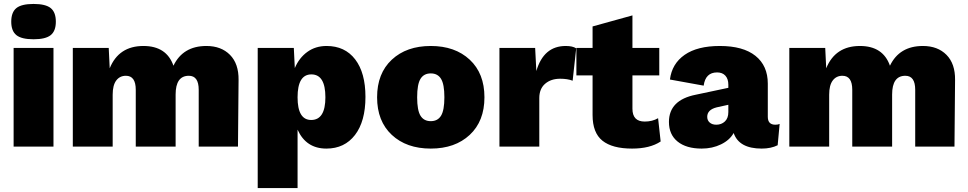

<svg xmlns="http://www.w3.org/2000/svg" viewBox="-20 -743 4908 973"><path d="M37 -633Q37 -681 63 -702Q89 -723 150 -723Q211 -723 237 -702Q263 -681 263 -633Q263 -586 237 -565Q211 -544 150 -544Q89 -544 63 -565Q37 -586 37 -633ZM251 -500V0H49V-500Z M349 0V-500H531L536 -397Q582 -510 707 -510Q824 -510 859 -410Q907 -510 1026 -510Q1101 -510 1145.5 -465Q1190 -420 1189 -338L1186 0H987V-288Q987 -359 937 -359Q870 -359 870 -264V0H668V-288Q668 -359 618 -359Q587 -359 569 -335Q551 -311 551 -263V0Z M1635 -510Q1728 -510 1780 -442Q1832 -374 1832 -252Q1832 -128 1779 -59Q1726 10 1634 10Q1531 10 1488 -86V210H1286V-500H1469L1474 -398Q1496 -450 1537.5 -480Q1579 -510 1635 -510ZM1557 -135Q1629 -135 1629 -250Q1629 -366 1558 -366Q1488 -366 1488 -250Q1488 -135 1557 -135Z M1965.5 -440.5Q2040 -510 2163 -510Q2286 -510 2360.5 -440.5Q2435 -371 2435 -250Q2435 -129 2360.5 -59.5Q2286 10 2163 10Q2040 10 1965.5 -59.5Q1891 -129 1891 -250Q1891 -371 1965.5 -440.5ZM2215 -343.5Q2198 -371 2163 -371Q2128 -371 2111 -343.5Q2094 -316 2094 -250Q2094 -184 2111 -156.5Q2128 -129 2163 -129Q2198 -129 2215 -156.5Q2232 -184 2232 -250Q2232 -316 2215 -343.5Z M2511 0V-500H2692L2698 -383Q2735 -510 2847 -510Q2882 -510 2900 -498L2882 -334Q2856 -344 2819 -344Q2772 -344 2742.5 -318.5Q2713 -293 2713 -246V0Z M3315 -144 3328 -26Q3274 10 3183 10Q3083 10 3033 -30Q2983 -70 2983 -160V-361H2901V-500H2983V-609L3185 -665V-500H3321V-361H3185V-192Q3185 -127 3247 -127Q3286 -127 3315 -144Z M3909 -111Q3923 -111 3931 -115L3921 -7Q3887 10 3840 10Q3725 10 3698 -69Q3678 -33 3634 -11.5Q3590 10 3536 10Q3458 10 3414 -25.5Q3370 -61 3370 -125Q3370 -236 3506 -263L3671 -298V-314Q3671 -343 3656 -359.5Q3641 -376 3614 -376Q3555 -376 3546 -309L3375 -340Q3385 -420 3449.5 -465Q3514 -510 3628 -510Q3746 -510 3808.5 -460Q3871 -410 3871 -319V-151Q3871 -111 3909 -111ZM3610 -111Q3636 -111 3653.5 -127.5Q3671 -144 3671 -175V-212L3612 -199Q3564 -187 3564 -151Q3564 -133 3576.5 -122Q3589 -111 3610 -111Z M3980 0V-500H4162L4167 -397Q4213 -510 4338 -510Q4455 -510 4490 -410Q4538 -510 4657 -510Q4732 -510 4776.5 -465Q4821 -420 4820 -338L4817 0H4618V-288Q4618 -359 4568 -359Q4501 -359 4501 -264V0H4299V-288Q4299 -359 4249 -359Q4218 -359 4200 -335Q4182 -311 4182 -263V0Z"/></svg>

Font: Elaine Sans ExtraBold
Style: Regular
Weight: 800
Designer: Wei Huang
Foundry: Wei Huang
Version: Version 2.001;December 24, 2019;FontCreator 12.0.0.2547 64-b